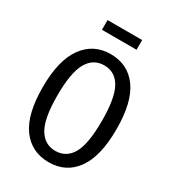

<svg xmlns="http://www.w3.org/2000/svg" viewBox="-207 -972 988 1096"><g transform="rotate(30 287.5 -423.5)"><path d="M530 -344Q530 -167 466 -77.5Q402 12 288 12Q174 12 109.5 -76Q45 -164 45 -343Q45 -520 110 -610Q175 -700 288 -700Q402 -700 466 -611.5Q530 -523 530 -344ZM141 -343Q141 -193 179 -128Q217 -63 288 -63Q360 -63 397 -127.5Q434 -192 434 -344Q434 -495 397 -560.5Q360 -626 288 -626Q216 -626 178.5 -560Q141 -494 141 -343ZM402 -795H174V-859H402Z"/></g></svg>

Font: Fira Sans Extra Condensed
Style: Regular
Weight: 400
Width: 1
Designer: Carrois Corporate & Edenspiekermann AG
Foundry: Carrois Corporate GbR & Edenspiekermann AG
Version: Version 4.203